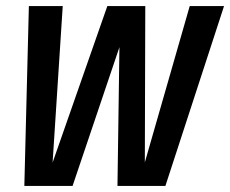

<svg xmlns="http://www.w3.org/2000/svg" viewBox="-20 -615 761 635"><path d="M60.5 0 75.5 -595H187.5L154 -77.5L335 -595H460.5L459 -78L607.5 -595H721L527 0H368.5L375 -459L220 0Z"/></svg>

Font: Anybody Medium
Style: Italic
Weight: 500
Italic angle: -10°
Designer: Tyler Finck
Foundry: Etcetera Type Company
Version: Version 1.010; ttfautohint (v1.8.3) -l 8 -r 50 -G 200 -x 14 